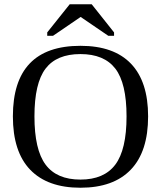

<svg xmlns="http://www.w3.org/2000/svg" viewBox="-20 -879 762 909"><path d="M143.1 -328.1Q143.1 -170.4 195.8 -99.6Q248.5 -28.8 360.8 -28.8Q472.7 -28.8 525.9 -99.6Q579.1 -170.4 579.1 -328.1Q579.1 -484.9 526.1 -554Q473.1 -623 360.8 -623Q248 -623 195.6 -554Q143.1 -484.9 143.1 -328.1ZM41 -328.1Q41 -662.1 360.8 -662.1Q519 -662.1 600.1 -577.4Q681.2 -492.7 681.2 -328.1Q681.2 -161.1 599.1 -75.7Q517.1 9.8 360.8 9.8Q205.1 9.8 123 -75.4Q41 -160.6 41 -328.1ZM203.6 -709.5V-725.6L310.1 -858.9H414.1L520 -725.6V-709.5H492.7L361.8 -798.8L231 -709.5Z"/></svg>

Font: Tinos
Style: Regular
Weight: 400
Designer: Steve Matteson
Foundry: Monotype Imaging Inc.
Version: Version 1.23